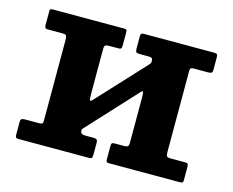

<svg xmlns="http://www.w3.org/2000/svg" viewBox="-79 -633 906 746"><g transform="rotate(15 374.0 -260.5)"><path d="M621.3 -102.5V-426.7Q621.3 -436.2 625 -438.5Q628.8 -440.7 638.3 -440.7H693.3Q703.3 -440.7 707.3 -443.5Q711.3 -446.2 711.3 -456.7V-504.7Q711.3 -514.2 708.8 -517.5Q706.3 -520.7 697.3 -520.7H415.3Q406.8 -520.7 404 -517.7Q401.3 -514.7 401.3 -505.7V-457.7Q401.3 -446.7 405 -443.7Q408.8 -440.7 418.8 -440.7H450.2Q461.7 -440.7 466.5 -438.7Q471.2 -436.7 471.2 -425.2Q471.2 -423.2 470.4 -419.6Q469.5 -416 466.7 -413.2L288.8 -221.5Q279.5 -211.8 277.9 -219.1Q276.3 -226.5 276.3 -246V-421.2Q276.3 -434.2 280.3 -437.5Q284.3 -440.7 296.3 -440.7H333.8Q341.8 -440.7 344 -444Q346.3 -447.2 346.3 -455.2V-505.2Q346.3 -513.7 344.8 -517.2Q343.3 -520.7 335.3 -520.7H51.7Q43.7 -520.7 40 -519.5Q36.2 -518.2 36.2 -509.7V-455.7Q36.2 -447.2 38.7 -444Q41.2 -440.7 49.2 -440.7H108.2Q121.2 -440.7 123.7 -436Q126.2 -431.2 126.2 -418.2V-94Q126.2 -84.5 122.7 -82.3Q119.2 -80 109.2 -80H54.2Q44.7 -80 40.5 -77.3Q36.2 -74.5 36.2 -64V-16Q36.2 -6.5 38.7 -3.2Q41.2 0 50.2 0H332.3Q340.8 0 343.5 -3Q346.3 -6 346.3 -15V-63Q346.3 -74 342.5 -77Q338.8 -80 328.8 -80H297.3Q287.8 -80 282.3 -83Q276.8 -86 276.8 -93.5Q276.8 -100 279.1 -102.9Q281.5 -105.8 284.8 -109L461.2 -300Q468 -307 469.6 -300.6Q471.2 -294.2 471.2 -279.5V-99.5Q471.2 -86.5 467.2 -83.3Q463.2 -80 451.2 -80H413.8Q405.8 -80 403.5 -77Q401.3 -74 401.3 -65.5V-15.5Q401.3 -7.5 402.8 -3.8Q404.3 0 412.3 0H695.8Q704.3 0 707.8 -1.5Q711.3 -3 711.3 -11V-65Q711.3 -73.5 709 -76.8Q706.8 -80 698.3 -80H639.3Q626.3 -80 623.8 -84.8Q621.3 -89.5 621.3 -102.5Z"/></g></svg>

Font: Besley
Style: Regular
Weight: 400
Designer: Owen Earl
Foundry: indestructible type*
Version: Version 4.000